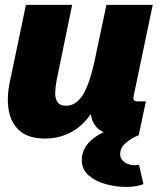

<svg xmlns="http://www.w3.org/2000/svg" viewBox="-20 -547 657 777"><path d="M162.1 13.7Q96.2 13.7 60.5 -17.1Q24.9 -47.9 15.6 -99.6Q6.3 -151.4 19.5 -214.4L85 -527.3H272L209 -221.2Q204.1 -196.3 203.4 -172.9Q202.6 -149.4 212.4 -134.3Q222.2 -119.1 248 -119.1Q287.6 -119.1 315.4 -163.3Q343.3 -207.5 365.2 -312L410.6 -527.3H598.1L522 -164.1Q518.6 -147.9 521.5 -142.3Q524.4 -136.7 538.6 -136.7H570.3L541.5 0H469.7Q390.1 0 363 -42Q335.9 -84 351.1 -154.8L357.9 -187L357.4 -101.6Q323.2 -43.9 273.2 -15.1Q223.1 13.7 162.1 13.7ZM489.3 209.5Q450.7 209.5 409.2 198.5Q367.7 187.5 339.4 163.3Q311 139.2 311 100.6Q311 55.7 347.7 21.7Q384.3 -12.2 455.6 -33.2L475.6 -31.2L473.1 0H541.5Q511.2 12.2 488.8 31.7Q466.3 51.3 466.3 76.7Q466.3 96.7 483.4 109.1Q500.5 121.6 526.4 121.6Q536.1 121.6 542.5 119.6L560.5 198.2Q530.8 209.5 489.3 209.5Z"/></svg>

Font: Schibsted Grotesk Black
Style: Italic
Weight: 900
Italic angle: -12°
Designer: Bakken & Baeck AS, Henrik Kongsvoll
Foundry: Schibsted ASA
Version: Version 1.100;gftools[0.9.25]